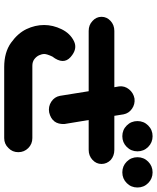

<svg xmlns="http://www.w3.org/2000/svg" viewBox="62 -792 729 892"><g transform="rotate(90 426.0 -346.5)"><path d="M543 -621.1Q543 -650.4 563.5 -670.9Q584 -691.4 613.3 -691.4Q642.6 -691.4 663.1 -670.9Q683.6 -650.4 683.6 -621.1Q683.6 -591.8 663.1 -571.3Q642.6 -550.8 613.3 -550.8Q584 -550.8 563.5 -571.3Q543 -591.8 543 -621.1ZM710.9 -621.1Q710.9 -650.4 731.4 -670.9Q752 -691.4 781.2 -691.4Q810.5 -691.4 831.1 -670.9Q851.6 -650.4 851.6 -621.1Q851.6 -591.8 831.1 -571.3Q810.5 -550.8 781.2 -550.8Q752 -550.8 731.4 -571.3Q710.9 -591.8 710.9 -621.1ZM58.6 -454.1Q58.6 -478.5 77.6 -496.1Q96.7 -513.7 124 -513.7H385.7L381.8 -536.1Q378.9 -561.5 395.5 -582Q412.1 -602.5 438.5 -607.4Q464.8 -610.4 485.8 -595.7Q506.8 -581.1 511.7 -556.6L518.6 -513.7H676.8Q704.1 -513.7 723.6 -497.1Q742.2 -478.5 742.2 -454.1Q742.2 -429.7 723.1 -412.1Q704.1 -394.5 676.8 -394.5H538.1L556.6 -282.2Q559.6 -224.6 502.9 -210.9Q475.6 -206.1 453.1 -220.7Q430.7 -235.4 425.8 -260.7L404.3 -394.5H124Q96.7 -394.5 78.1 -412.1Q58.6 -429.7 58.6 -454.1ZM243.2 -225.6Q231.4 -200.2 231.4 -188.5Q231.4 -176.8 237.3 -164.1Q243.2 -151.4 255.4 -142.1Q267.6 -132.8 286.1 -132.8H622.1Q649.4 -132.8 668.5 -113.8Q687.5 -94.7 687.5 -67.4Q687.5 -40 668 -21.5Q649.4 -2 622.1 -2H292Q223.6 -2 179.2 -33.7Q134.8 -65.4 115.7 -105.5Q96.7 -145.5 96.7 -187.5Q96.7 -228.5 116.2 -268.6Q135.7 -308.6 171.9 -326.2Q208 -343.8 245.6 -310.5Q283.2 -277.3 243.2 -225.6Z"/></g></svg>

Font: Nico Moji
Style: Regular
Weight: 400
Version: Version 1.02